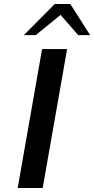

<svg xmlns="http://www.w3.org/2000/svg" viewBox="-20 -947 474 967"><path d="M192 -700H318L195 0H69ZM256 -927H334L434 -770H374L285 -872L160 -770H100Z"/></svg>

Font: Fahkwang Medium
Style: Italic
Weight: 500
Italic angle: -10°
Version: Version 1.000; ttfautohint (v1.6)